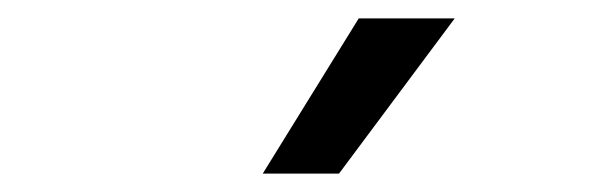

<svg xmlns="http://www.w3.org/2000/svg" viewBox="-20 -826 660 209"><path d="M266 -637 370.5 -806H475L349 -637Z"/></svg>

Font: Monaspace Neon
Style: Regular
Weight: 400
Designer: Riley Cran & the Lettermatic Team
Foundry: Lettermatic
Version: Version 1.200 (Monaspace Neon)